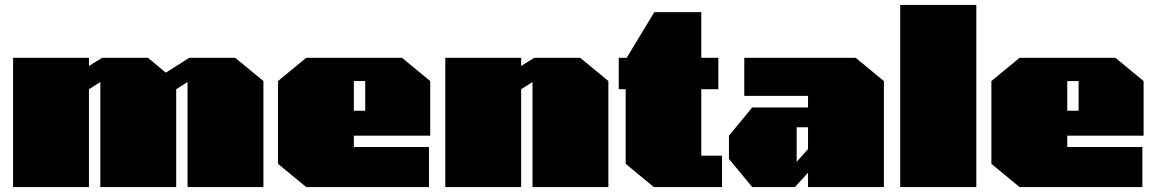

<svg xmlns="http://www.w3.org/2000/svg" viewBox="-20 -757 4676 777"><path d="M33 0V-523H340V-490L393 -523H579L651 -463L746 -523H932L1046 -429V0H739V-425L693 -396V0H386V-425L340 -396V0Z M1219 0 1105 -94V-429L1219 -523H1607L1721 -429V-208H1412V-162H1716V0ZM1412 -309H1458V-429H1412Z M1782 0V-523H2089V-490L2142 -523H2328L2442 -429V0H2135V-425L2089 -396V0Z M2626 0 2512 -94V-396H2484V-523H2516L2628 -708H2818V-523H2887V-396H2818V-127H2902V0Z M3024 0 2930 -114V-208L3024 -322H3250V-369H2992V-523H3443L3557 -429V0H3250V-58L3197 0ZM3204 -102 3250 -154V-242H3204Z M3623 0V-737H3931V0Z M4106 0 3992 -94V-429L4106 -523H4494L4608 -429V-208H4299V-162H4603V0ZM4299 -309H4345V-429H4299Z"/></svg>

Font: Tomorrow Black
Style: Regular
Weight: 900
Designer: Tony de Marco, Monica Rizzolli
Foundry: Just in Type
Version: Version 2.002